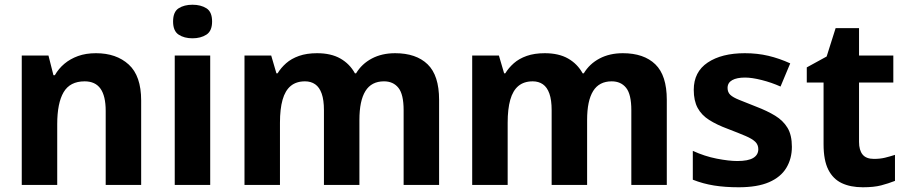

<svg xmlns="http://www.w3.org/2000/svg" viewBox="-20 -782 3835 812"><path d="M386 -557Q472 -557 524.5 -509Q577 -461 577 -357V0H427V-313Q427 -376 405 -407Q383 -438 338 -438Q276 -438 249 -392Q222 -346 222 -257V0H72V-547H185L206 -464H212Q228 -492 252.5 -512.5Q277 -533 310 -545Q343 -557 386 -557Z M869 -547V0H719V-547ZM794 -762Q829 -762 853 -747Q877 -732 877 -691Q877 -651 853 -635.5Q829 -620 794 -620Q759 -620 735.5 -635.5Q712 -651 712 -691Q712 -732 735.5 -747Q759 -762 794 -762Z M1651 -557Q1740 -557 1788.5 -510Q1837 -463 1837 -360V0H1687V-316Q1687 -383 1665 -410.5Q1643 -438 1604 -438Q1551 -438 1525.5 -397Q1500 -356 1500 -275V0H1350V-316Q1350 -359 1340.5 -386Q1331 -413 1313 -425.5Q1295 -438 1270 -438Q1233 -438 1209.5 -418.5Q1186 -399 1175 -360Q1164 -321 1164 -263V0H1014V-547H1127L1149 -472H1154Q1168 -495 1190 -514.5Q1212 -534 1244.5 -545.5Q1277 -557 1321 -557Q1380 -557 1419.5 -534.5Q1459 -512 1481 -472H1486Q1510 -512 1552.5 -534.5Q1595 -557 1651 -557Z M2614 -557Q2703 -557 2751.5 -510Q2800 -463 2800 -360V0H2650V-316Q2650 -383 2628 -410.5Q2606 -438 2567 -438Q2514 -438 2488.5 -397Q2463 -356 2463 -275V0H2313V-316Q2313 -359 2303.5 -386Q2294 -413 2276 -425.5Q2258 -438 2233 -438Q2196 -438 2172.5 -418.5Q2149 -399 2138 -360Q2127 -321 2127 -263V0H1977V-547H2090L2112 -472H2117Q2131 -495 2153 -514.5Q2175 -534 2207.5 -545.5Q2240 -557 2284 -557Q2343 -557 2382.5 -534.5Q2422 -512 2444 -472H2449Q2473 -512 2515.5 -534.5Q2558 -557 2614 -557Z M3329 -161Q3329 -111 3305.5 -72Q3282 -33 3232.5 -11.5Q3183 10 3104 10Q3046 10 2999.5 2.5Q2953 -5 2910 -22V-144Q2960 -121 3011.5 -111Q3063 -101 3098 -101Q3144 -101 3165.5 -114Q3187 -127 3187 -151Q3187 -170 3174 -182.5Q3161 -195 3133 -207Q3105 -219 3058 -237Q3012 -254 2979.5 -274.5Q2947 -295 2930.5 -325.5Q2914 -356 2914 -402Q2914 -478 2973 -517.5Q3032 -557 3130 -557Q3183 -557 3229.5 -546Q3276 -535 3322 -514L3281 -416Q3243 -433 3201.5 -443.5Q3160 -454 3131 -454Q3096 -454 3076.5 -443Q3057 -432 3057 -410Q3057 -392 3068.5 -381Q3080 -370 3106.5 -359.5Q3133 -349 3178 -331Q3225 -313 3258.5 -292.5Q3292 -272 3310.5 -241.5Q3329 -211 3329 -161Z M3676 -110Q3702 -110 3722.5 -115Q3743 -120 3765 -127V-17Q3737 -6 3706.5 2Q3676 10 3629 10Q3577 10 3540 -7.5Q3503 -25 3483 -64.5Q3463 -104 3463 -172V-433H3392V-497L3476 -543L3514 -663H3613V-547H3758V-433H3613V-182Q3613 -147 3628 -128.5Q3643 -110 3676 -110Z"/></svg>

Font: Noto Sans Hebrew Thin
Style: Bold
Weight: 700
Version: Version 3.001